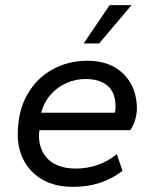

<svg xmlns="http://www.w3.org/2000/svg" viewBox="-20 -716 600 746"><path d="M263 10Q195 10 147 -17Q99 -44 74 -90Q49 -136 49 -193Q49 -283 85.5 -347.5Q122 -412 183.5 -446Q245 -480 320 -480Q408 -480 460 -428.5Q512 -377 512 -293Q512 -276 505.5 -252Q499 -228 486 -210H133Q129 -180 135.5 -153.5Q142 -127 159 -106Q176 -85 205 -73Q234 -61 275 -61Q319 -61 359 -75Q399 -89 434 -117L456 -52Q415 -21 368 -5.5Q321 10 263 10ZM140 -278H426Q429 -287 429 -300Q429 -356 398.5 -382.5Q368 -409 312 -409Q274 -409 238.5 -393.5Q203 -378 177 -348.5Q151 -319 140 -278ZM305 -547 406 -696H491L365 -547Z"/></svg>

Font: Gantari
Style: Italic
Weight: 400
Italic angle: -10°
Designer: Anugrah Pasau
Foundry: Lafontype
Version: Version 1.000; ttfautohint (v1.8.3)